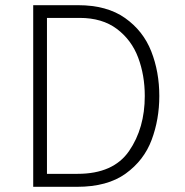

<svg xmlns="http://www.w3.org/2000/svg" viewBox="-20 -720 712 740"><path d="M281 -700Q392 -700 462 -650.5Q532 -601 563 -522Q594 -443 594 -350Q594 -260 564.5 -181Q535 -102 464.5 -51Q394 0 277 0H108V-700ZM538 -350Q538 -430 512.5 -498Q487 -566 430.5 -608.5Q374 -651 287 -651H161V-50H279Q417 -50 477.5 -138Q538 -226 538 -350Z"/></svg>

Font: Overpass ExtraLight
Style: Regular
Weight: 200
Designer: Delve Withrington, Thomas Jockin
Foundry: Delve Fonts
Version: Version 3.000;DELV;Overpass